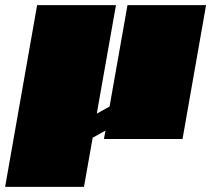

<svg xmlns="http://www.w3.org/2000/svg" viewBox="-22 -543 825 750"><path d="M-2 187 123 -523H431L356 -99L406 -127L476 -523H783L691 0H384L390 -33L340 -5L306 187Z"/></svg>

Font: Tomorrow Black
Style: Italic
Weight: 900
Italic angle: -10°
Designer: Tony de Marco, Monica Rizzolli
Foundry: Just in Type
Version: Version 2.002